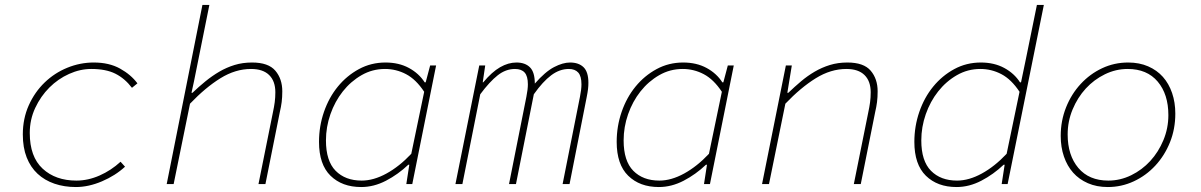

<svg xmlns="http://www.w3.org/2000/svg" viewBox="-20 -742 4840 774"><path d="M286 12Q239 12 199.5 -1.5Q160 -15 131.5 -41.5Q103 -68 87.5 -107.5Q72 -147 72 -200Q72 -264 96 -317.5Q120 -371 160 -409.5Q200 -448 251.5 -469Q303 -490 358 -490Q420 -490 464 -465.5Q508 -441 534 -406L512 -388Q483 -426 445 -445Q407 -464 348 -464Q303 -464 258.5 -444Q214 -424 179 -389Q144 -354 122 -307Q100 -260 100 -206Q100 -110 152 -62Q204 -14 288 -14Q335 -14 381.5 -34.5Q428 -55 466 -90L484 -70Q445 -34 391 -11Q337 12 286 12Z M652 0 796 -722H824L762 -414L752 -368H756Q781 -392 808 -414Q835 -436 864 -453Q893 -470 925.5 -480Q958 -490 996 -490Q1062 -490 1090 -457Q1118 -424 1118 -374Q1118 -350 1115.5 -330.5Q1113 -311 1108 -290L1050 0H1022L1080 -288Q1085 -311 1087.5 -330Q1090 -349 1090 -370Q1090 -415 1065 -439.5Q1040 -464 992 -464Q929 -464 868.5 -426.5Q808 -389 746 -324L680 0Z M1436 12Q1359 12 1312.5 -33.5Q1266 -79 1266 -170Q1266 -233 1286 -291Q1306 -349 1342 -393Q1378 -437 1427 -463.5Q1476 -490 1534 -490Q1588 -490 1628.5 -468Q1669 -446 1692 -410H1696L1714 -478H1738L1642 0H1618L1630 -78H1626Q1585 -39 1536 -13.5Q1487 12 1436 12ZM1438 -14Q1486 -14 1538 -42.5Q1590 -71 1638 -122L1690 -372Q1657 -422 1617 -443Q1577 -464 1532 -464Q1481 -464 1437.5 -439Q1394 -414 1362 -373.5Q1330 -333 1312 -281.5Q1294 -230 1294 -176Q1294 -93 1333 -53.5Q1372 -14 1438 -14Z M1816 0 1912 -478H1936L1926 -410H1928Q1963 -452 1996 -471Q2029 -490 2062 -490Q2097 -490 2116.5 -470.5Q2136 -451 2136 -405Q2178 -453 2213.5 -471.5Q2249 -490 2278 -490Q2313 -490 2332.5 -471Q2352 -452 2352 -408Q2352 -396 2350.5 -383Q2349 -370 2345 -350L2276 0H2248L2318 -352Q2324 -382 2324 -402Q2324 -435 2311 -449.5Q2298 -464 2273 -464Q2236 -464 2202 -438.5Q2168 -413 2132 -362L2060 0H2032L2102 -352Q2108 -382 2108 -402Q2108 -435 2095 -449.5Q2082 -464 2056 -464Q2019 -464 1986.5 -438.5Q1954 -413 1916 -362L1844 0Z M2636 12Q2559 12 2512.5 -33.5Q2466 -79 2466 -170Q2466 -233 2486 -291Q2506 -349 2542 -393Q2578 -437 2627 -463.5Q2676 -490 2734 -490Q2788 -490 2828.5 -468Q2869 -446 2892 -410H2896L2914 -478H2938L2842 0H2818L2830 -78H2826Q2785 -39 2736 -13.5Q2687 12 2636 12ZM2638 -14Q2686 -14 2738 -42.5Q2790 -71 2838 -122L2890 -372Q2857 -422 2817 -443Q2777 -464 2732 -464Q2681 -464 2637.5 -439Q2594 -414 2562 -373.5Q2530 -333 2512 -281.5Q2494 -230 2494 -176Q2494 -93 2533 -53.5Q2572 -14 2638 -14Z M3052 0 3148 -478H3172L3154 -368H3158Q3183 -392 3209 -414Q3235 -436 3264 -453Q3293 -470 3325.5 -480Q3358 -490 3396 -490Q3462 -490 3490 -457Q3518 -424 3518 -374Q3518 -350 3515.5 -330.5Q3513 -311 3508 -290L3450 0H3422L3480 -288Q3485 -311 3487.5 -330Q3490 -349 3490 -370Q3490 -415 3465 -439.5Q3440 -464 3392 -464Q3329 -464 3268.5 -426.5Q3208 -389 3146 -324L3080 0Z M3836 12Q3759 12 3712.5 -33.5Q3666 -79 3666 -170Q3666 -233 3686 -291Q3706 -349 3742 -393Q3778 -437 3827 -463.5Q3876 -490 3934 -490Q3988 -490 4028.5 -468Q4069 -446 4092 -410H4096L4116 -506L4160 -722H4188L4042 0H4018L4030 -78H4026Q3985 -39 3936 -13.5Q3887 12 3836 12ZM3838 -14Q3886 -14 3938 -42.5Q3990 -71 4038 -122L4090 -372Q4057 -422 4017 -443Q3977 -464 3932 -464Q3881 -464 3837.5 -439Q3794 -414 3762 -373.5Q3730 -333 3712 -281.5Q3694 -230 3694 -176Q3694 -93 3733 -53.5Q3772 -14 3838 -14Z M4446 12Q4401 12 4365.5 -3.5Q4330 -19 4306 -46Q4282 -73 4269 -111Q4256 -149 4256 -194Q4256 -255 4277.5 -309Q4299 -363 4336.5 -403.5Q4374 -444 4423 -467Q4472 -490 4528 -490Q4573 -490 4608.5 -474.5Q4644 -459 4668 -432Q4692 -405 4705 -367Q4718 -329 4718 -284Q4718 -222 4696.5 -168.5Q4675 -115 4637.5 -74.5Q4600 -34 4550.5 -11Q4501 12 4446 12ZM4448 -14Q4496 -14 4540 -35.5Q4584 -57 4617 -93Q4650 -129 4670 -177Q4690 -225 4690 -278Q4690 -362 4647 -413Q4604 -464 4526 -464Q4478 -464 4434 -442.5Q4390 -421 4357 -385Q4324 -349 4304 -301Q4284 -253 4284 -200Q4284 -116 4327 -65Q4370 -14 4448 -14Z"/></svg>

Font: Source Code Pro ExtraLight
Style: Italic
Weight: 200
Italic angle: -11°
Monospace: yes
Designer: Paul D. Hunt, Teo Tuominen
Foundry: Adobe Systems Incorporated
Version: Version 1.050;PS 1.000;hotconv 16.6.51;makeotf.lib2.5.65220